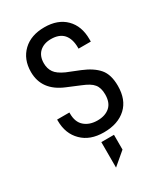

<svg xmlns="http://www.w3.org/2000/svg" viewBox="-175 -601 732 847"><g transform="rotate(-30 191.0 -178.0)"><path d="M40 -138.7V-144.5H102.5V-138.7Q102.5 -95.7 127 -74.2Q152.3 -51.8 193.4 -51.8Q232.4 -51.8 255.9 -72.3Q279.3 -92.8 279.3 -134.8Q279.3 -168.9 263.7 -187.5Q255.9 -197.3 242.2 -205.6Q228.5 -213.9 209 -221.7L143.6 -249Q44.9 -290 44.9 -383.8Q44.9 -448.2 85.9 -487.3Q126 -525.4 194.3 -525.4Q262.7 -525.4 301.8 -486.3Q340.8 -447.3 340.8 -380.9V-368.2H278.3V-374Q278.3 -418 256.8 -442.4Q235.4 -465.8 193.4 -465.8Q157.2 -465.8 134.8 -445.3Q113.3 -424.8 113.3 -388.7Q113.3 -361.3 127 -341.8Q139.6 -323.2 175.8 -306.6L241.2 -280.3Q293.9 -258.8 320.3 -228Q346.7 -197.3 346.7 -139.6Q346.7 -69.3 305.7 -31.2Q263.7 7.8 191.4 7.8Q121.1 7.8 81.1 -32.2Q40 -72.3 40 -138.7ZM159.2 39.1H223.6V114.3L159.2 168.9Z"/></g></svg>

Font: Dinish Condensed
Style: Regular
Weight: 400
Width: 3
Designer: Bert Driehuis
Foundry: Playbeing
Version: Version 3.006; git-39231f3c-release